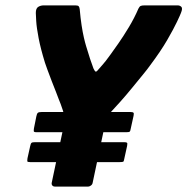

<svg xmlns="http://www.w3.org/2000/svg" viewBox="-20 -693 696 713"><path d="M390 -275Q383 -267 377 -252.5Q371 -238 369 -227L324 -14Q323 -8 317.5 -4Q312 0 307 0H184Q178 0 174.5 -4Q171 -8 172 -14L217 -227Q223 -254 214 -281.5Q205 -309 198 -325Q196 -331 188.5 -350Q181 -369 172 -392Q163 -415 156 -434.5Q149 -454 147 -460Q131 -512 123.5 -551Q116 -590 114.5 -614.5Q113 -639 113 -645Q113 -662 122 -667.5Q131 -673 142 -673H260Q269 -673 272 -670Q275 -667 276 -659Q279 -625 283 -599Q287 -573 291.5 -553.5Q296 -534 300 -521Q308 -494 314.5 -474.5Q321 -455 327 -439Q332 -428 335.5 -427Q339 -426 349 -439Q354 -445 359.5 -451Q365 -457 372.5 -466.5Q380 -476 390 -490Q401 -505 419.5 -531.5Q438 -558 458.5 -592Q479 -626 494 -661Q498 -669 502.5 -671Q507 -673 517 -673H640Q648 -673 653.5 -667.5Q659 -662 652 -645Q650 -639 637.5 -612.5Q625 -586 601 -544.5Q577 -503 538 -451Q529 -438 510.5 -415.5Q492 -393 470 -366Q448 -339 426.5 -315Q405 -291 390 -275ZM116 -202Q106 -202 105.5 -205.5Q105 -209 106 -216L115 -261Q117 -271 120.5 -274Q124 -277 134 -277H465Q473 -277 475.5 -274.5Q478 -272 476 -263L465 -213Q464 -206 461.5 -204Q459 -202 448 -202ZM92 -91Q82 -91 81.5 -94Q81 -97 82 -105L92 -150Q94 -160 97 -162.5Q100 -165 110 -165H441Q449 -165 451.5 -163Q454 -161 452 -151L441 -101Q440 -94 437.5 -92.5Q435 -91 424 -91Z"/></svg>

Font: Glory ExtraBold
Style: Italic
Weight: 800
Italic angle: -12°
Version: Version 1.011